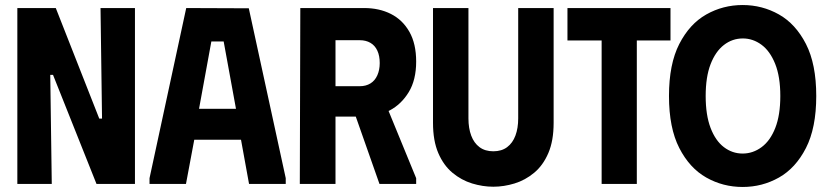

<svg xmlns="http://www.w3.org/2000/svg" viewBox="-20 -732 3292 764"><path d="M380 -700H517V0H364L191 -434H180L186 0H49V-700H202L375 -260H386Z M575 0V-23L721 -700L970 -699L1117 -23V0H971L939 -176H753L720 0ZM772 -299H919L870 -567H821Z M1175 -700H1315V0H1173ZM1429 -700Q1489 -700 1535.5 -676.5Q1582 -653 1609 -605.5Q1636 -558 1636 -487Q1636 -414 1606.5 -365.5Q1577 -317 1530.5 -292.5Q1484 -268 1431 -268H1241V-700ZM1313 -389H1412Q1436 -389 1454 -400Q1472 -411 1481.5 -432.5Q1491 -454 1491 -481Q1491 -510 1481.5 -530.5Q1472 -551 1454 -561.5Q1436 -572 1412 -572H1313ZM1369 -344 1503 -347 1636 -23V0H1490Z M2183 -243V-700H2042V-261Q2042 -222 2031 -192.5Q2020 -163 1998 -146.5Q1976 -130 1943 -130Q1910 -130 1888 -146.5Q1866 -163 1855 -192.5Q1844 -222 1844 -261V-700H1703V-243Q1703 -172 1724 -123Q1745 -74 1780.5 -44.5Q1816 -15 1858.5 -2Q1901 11 1943 11Q1985 11 2027.5 -2Q2070 -15 2105.5 -44.5Q2141 -74 2162 -123Q2183 -172 2183 -243Z M2648 -700V-571H2514V0H2374V-571H2238V-700Z M2642 -350Q2642 -477 2683 -557Q2724 -637 2790.5 -674.5Q2857 -712 2935 -712Q3013 -712 3079.5 -674.5Q3146 -637 3187 -557Q3228 -477 3228 -350Q3228 -223 3187 -143Q3146 -63 3079.5 -25.5Q3013 12 2935 12Q2857 12 2790.5 -25.5Q2724 -63 2683 -143Q2642 -223 2642 -350ZM2788 -350Q2788 -274 2807.5 -223Q2827 -172 2860.5 -146.5Q2894 -121 2935 -121Q2976 -121 3010.5 -146.5Q3045 -172 3065 -223Q3085 -274 3085 -350Q3085 -427 3064.5 -478Q3044 -529 3010 -554Q2976 -579 2936 -579Q2894 -579 2860.5 -553Q2827 -527 2807.5 -476.5Q2788 -426 2788 -350Z"/></svg>

Font: Phudu SemiBold
Style: Regular
Weight: 600
Version: Version 1.005;gftools[0.9.23]